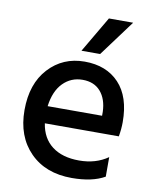

<svg xmlns="http://www.w3.org/2000/svg" viewBox="-82 -783 689 851"><g transform="rotate(10 262.5 -357.5)"><path d="M328 -558H244L339 -720H448ZM139 -290H384V-308Q382 -365 353 -398.5Q324 -432 272 -432Q220 -432 184 -395.5Q148 -359 139 -290ZM299 5Q181 5 111 -66Q41 -137 41 -255.5Q41 -374 105 -443.5Q169 -513 267 -513Q365 -513 422 -452.5Q479 -392 479 -278Q479 -247 473 -213H140Q150 -147 196 -112Q242 -77 317.5 -77Q393 -77 447 -115V-27Q391 5 299 5Z"/></g></svg>

Font: Hind Guntur Medium
Style: Regular
Weight: 500
Designer: Manushi Parikh, Hitesh Malaviya
Foundry: Indian Type Foundry
Version: Version 1.000;PS 1.0;hotconv 1.0.86;makeotf.lib2.5.63406; tt